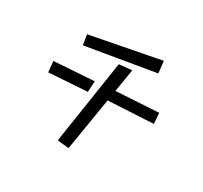

<svg xmlns="http://www.w3.org/2000/svg" viewBox="-161 -968 1322 1249"><g transform="rotate(30 500.0 -343.0)"><path d="M217 -644 736 -744 746 -655 229 -568ZM493 -578 589 -588 561 -417 879 -436 885 -356 548 -338 483 58 397 49ZM114 -384 413 -404 409 -322 122 -303Z"/></g></svg>

Font: Stick
Style: Regular
Weight: 400
Designer: Fontworks Inc.
Foundry: Fontworks Inc.
Version: Version 1.100